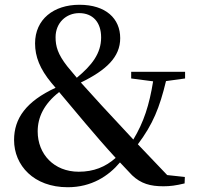

<svg xmlns="http://www.w3.org/2000/svg" viewBox="-20 -769 832 805"><path d="M665 12C693 12 717 9 754 0L755 -27L681 -35L558 -164C621 -248 649 -317 676 -429L756 -440V-468H530V-440L622 -428C606 -329 583 -257 539 -184L407 -326L319 -423C426 -475 484 -530 484 -609C484 -691 424 -749 313 -749C205 -749 127 -688 127 -587C127 -532 147 -480 196 -421L213 -401C90 -344 39 -273 39 -182C39 -76 121 16 264 16C364 16 435 -31 483 -88L534 -34C571 1 610 12 665 12ZM302 -443 262 -491C222 -542 213 -575 213 -613C213 -673 257 -714 312 -714C369 -714 404 -676 404 -612C404 -545 365 -495 302 -443ZM465 -107C422 -69 373 -49 310 -49C206 -49 138 -123 138 -218C138 -277 164 -333 228 -383L338 -252C378 -205 419 -157 465 -107Z"/></svg>

Font: Noto Serif CJK SC SemiBold
Style: Regular
Weight: 600
Designer: Ryoko NISHIZUKA 西塚涼子 (kana & ideographs); Frank Grießhammer (Latin, Greek & Cyrillic); Wenlong ZHANG 张文龙 (bopomofo); San
Foundry: Adobe
Version: Version 2.001;hotconv 1.1.0;makeotfexe 2.6.0